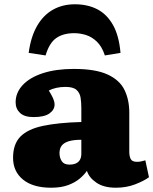

<svg xmlns="http://www.w3.org/2000/svg" viewBox="-20 -863 716 897"><path d="M219 14Q134 14 87.5 -24Q41 -62 41 -126Q41 -190 75.5 -225Q110 -260 181 -275Q252 -290 360 -293V-358Q360 -384 356.5 -406.5Q353 -429 337.5 -443Q322 -457 286 -457Q263 -457 243 -452.5Q223 -448 208 -440Q218 -424 224 -412Q230 -400 232.5 -391Q235 -382 235 -375Q235 -350 211 -333Q187 -316 137 -316Q94 -316 73.5 -335.5Q53 -355 53 -385Q53 -430 86 -465.5Q119 -501 180 -521Q241 -541 325 -541Q426 -541 482.5 -515Q539 -489 561.5 -443Q584 -397 584 -337V-153Q584 -134 590.5 -120.5Q597 -107 620 -107Q631 -107 640 -109Q649 -111 659 -114L676 -35Q653 -18 612 -2Q571 14 521 14Q465 14 430.5 -9.5Q396 -33 386 -65Q375 -48 353.5 -29.5Q332 -11 299 1.5Q266 14 219 14ZM304 -94Q322 -94 334.5 -99.5Q347 -105 353.5 -116.5Q360 -128 360 -145V-210Q325 -210 302.5 -203.5Q280 -197 269 -183.5Q258 -170 258 -148Q258 -126 268.5 -110Q279 -94 304 -94ZM330 -843Q389 -843 434 -820Q479 -797 507.5 -747Q536 -697 543 -616L470 -604Q456 -646 432.5 -668.5Q409 -691 381.5 -699.5Q354 -708 327 -708Q275 -708 242.5 -685Q210 -662 193 -604L114 -616Q124 -691 153 -741.5Q182 -792 227 -817.5Q272 -843 330 -843Z"/></svg>

Font: Literata Variable Black
Style: Regular
Weight: 900
Designer: Latin by Veronika Burian and Jose Scaglione. Greek by Irene Vlachou. Cyrillic by Vera Evstafieva.
Foundry: TypeTogether
Version: Version 3.021